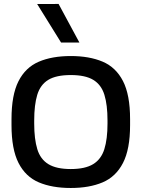

<svg xmlns="http://www.w3.org/2000/svg" viewBox="-20 -925 705 956"><path d="M332.3 11Q239.3 11 173.3 -17Q107.3 -45 72.3 -113.5Q37.3 -182 37.3 -302V-332Q37.3 -452 72 -520.5Q106.7 -589 172.7 -617.5Q238.7 -646 332.3 -646Q425 -646 491 -618Q557 -590 592.3 -521.5Q627.7 -453 627.7 -332V-302Q627.7 -182 592.3 -113.5Q557 -45 491 -17Q425 11 332.3 11ZM332.4 -83.3Q404 -83.3 443.8 -107.7Q483.7 -132 499.5 -182.2Q515.3 -232.5 515.3 -309.9V-324.7Q515.3 -403 499.8 -453Q484.3 -503 444.6 -527.2Q405 -551.3 332.6 -551.3Q259.3 -551.3 220 -527.1Q180.7 -502.9 165.5 -452.8Q150.3 -402.7 150.3 -324.7V-309.9Q150.3 -232.7 165.7 -182.3Q181 -132 220.9 -107.7Q260.8 -83.3 332.4 -83.3ZM284 -713.3 165 -905 271.7 -905.3 375.3 -713.3Z"/></svg>

Font: Matangi Light
Style: Regular
Weight: 300
Designer: Prashant Pant
Foundry: The Graphic Ant
Version: Version 3.002